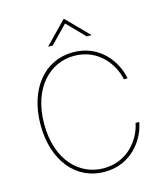

<svg xmlns="http://www.w3.org/2000/svg" viewBox="-136 -1047 995 1159"><g transform="rotate(-15 361.5 -467.5)"><path d="M374 9.8C544.9 9.8 634.3 -125 652.3 -227.5H629.4C609.9 -128.4 524.4 -12.7 374 -12.7C224.6 -12.7 94.7 -134.8 94.7 -363.3C94.7 -589.4 224.6 -714.8 374 -714.8C524.9 -714.8 609.9 -599.6 629.4 -500H652.3C634.3 -603.5 544.9 -737.3 374 -737.3C194.8 -737.3 72.3 -586.4 72.3 -363.3C72.3 -140.6 194.8 9.8 374 9.8ZM267.1 -808.1 373.5 -917.5 480 -808.1H507.3V-811L376.5 -944.8H370.6L240.7 -811V-808.1Z"/></g></svg>

Font: Raveo Thin
Style: Regular
Weight: 100
Designer: Jakub Foglar, Rasmus Andersson (Inter)
Foundry: Jakubfoglar.com
Version: Version 1.100;Glyphs 3.2.3 (3260)